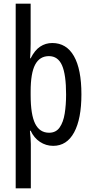

<svg xmlns="http://www.w3.org/2000/svg" viewBox="-20 -780 502 1040"><path d="M421 -269Q421 -136 381.5 -63Q342 10 268 10Q229 10 196.5 -11.5Q164 -33 146 -72H142Q144 -51 145.5 -33Q147 -15 147 0V240H65V-760H146V-544Q146 -505 143 -464H146Q168 -508 197.5 -527.5Q227 -547 263 -547Q340 -547 380.5 -476Q421 -405 421 -269ZM338 -268Q338 -376 316 -426Q294 -476 245 -476Q195 -476 170.5 -430Q146 -384 146 -285V-265Q146 -159 170.5 -110Q195 -61 246 -61Q283 -61 303 -89.5Q323 -118 330.5 -165Q338 -212 338 -268Z"/></svg>

Font: Noto Sans Georgian ExtraCondensed
Style: Regular
Weight: 400
Width: 2
Designer: Monotype Design Team, Akaki Razmadze
Foundry: Google LLC
Version: Version 2.005; ttfautohint (v1.8.4.7-5d5b)